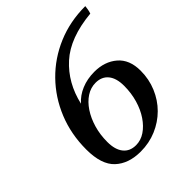

<svg xmlns="http://www.w3.org/2000/svg" viewBox="-199 -836 978 978"><g transform="rotate(-45 289.5 -347.0)"><path d="M62 -189Q62 -299 100.5 -393.5Q139 -488 208.5 -559Q278 -630 371.5 -669.5Q465 -709 575 -709Q574 -699 572 -687Q570 -675 566 -664Q406 -649 321 -572Q236 -495 208 -373Q236 -405 278 -422.5Q320 -440 371 -440Q445 -440 493.5 -398.5Q542 -357 542 -277Q542 -216 519.5 -162.5Q497 -109 457.5 -69.5Q418 -30 365 -7.5Q312 15 251 15Q164 15 113 -32.5Q62 -80 62 -189ZM165 -140Q165 -85 189 -55Q213 -25 257 -25Q292 -25 322.5 -45.5Q353 -66 377 -101.5Q401 -137 414.5 -183.5Q428 -230 428 -282Q428 -337 404 -366.5Q380 -396 336 -396Q301 -396 270 -376Q239 -356 215.5 -320.5Q192 -285 178.5 -239Q165 -193 165 -140Z"/></g></svg>

Font: Poltawski Nowy
Style: Italic
Weight: 400
Italic angle: -12°
Designer: Adam Pótawski, Mateusz Machalski, Borys Kosmynka, Ania Wieluska
Foundry: Capitalics.wtf
Version: Version 1.001;gftools[0.9.25]